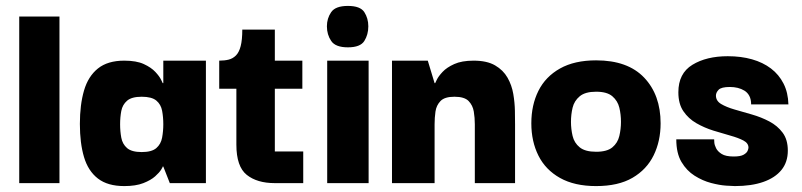

<svg xmlns="http://www.w3.org/2000/svg" viewBox="-20 -619 2710 649"><path d="M45 0V-563H181V0Z M400 10Q344 10 311 -15.5Q278 -41 264 -88Q250 -135 250 -200Q250 -265 264 -313Q278 -361 311 -387.5Q344 -414 400 -414Q441 -414 466 -402.5Q491 -391 505 -376Q519 -361 524.5 -349.5Q530 -338 530 -338H532V-414H676V0H554L532 -56H530Q531 -56 525 -46Q519 -36 504.5 -23Q490 -10 464.5 0Q439 10 400 10ZM459 -105Q493 -105 508.5 -118.5Q524 -132 528 -154Q532 -176 532 -199Q532 -223 528 -244.5Q524 -266 508.5 -279Q493 -292 459 -292Q425 -292 409.5 -278.5Q394 -265 390 -244Q386 -223 386 -199Q386 -175 390 -153.5Q394 -132 409.5 -118.5Q425 -105 459 -105Z M909 0Q849 0 814 -28Q779 -56 779 -130V-332H909V-107H1005V0ZM721 -319V-414Q739 -414 753 -417.5Q767 -421 777.5 -431.5Q788 -442 793.5 -463Q799 -484 799 -519H909V-414H1002V-319Z M1086 0V-414H1226V0ZM1156 -459Q1114 -459 1099.5 -480.5Q1085 -502 1085 -530Q1085 -557 1099.5 -578Q1114 -599 1156 -599Q1198 -599 1211.5 -578Q1225 -557 1225 -530Q1225 -502 1211.5 -480.5Q1198 -459 1156 -459Z M1305 0V-414H1426L1449 -338H1451Q1451 -338 1456.5 -349.5Q1462 -361 1476 -376Q1490 -391 1515.5 -402.5Q1541 -414 1581 -414Q1626 -414 1653.5 -398Q1681 -382 1695.5 -356.5Q1710 -331 1715 -301.5Q1720 -272 1720.5 -244.5Q1721 -217 1721 -198V0H1585V-199Q1585 -221 1581.5 -242Q1578 -263 1564 -277.5Q1550 -292 1516 -292Q1483 -292 1469 -277.5Q1455 -263 1452 -242Q1449 -221 1449 -199V0Z M1995 10Q1922 10 1873 -17.5Q1824 -45 1800 -93Q1776 -141 1776 -202Q1776 -264 1800 -312Q1824 -360 1873 -387.5Q1922 -415 1995 -415Q2102 -415 2157.5 -356.5Q2213 -298 2213 -202Q2213 -142 2189.5 -94Q2166 -46 2118 -18Q2070 10 1995 10ZM1995 -106Q2032 -106 2050 -121Q2068 -136 2073.5 -159.5Q2079 -183 2079 -207Q2079 -232 2073.5 -255Q2068 -278 2050 -293.5Q2032 -309 1995 -309Q1958 -309 1939.5 -293.5Q1921 -278 1915.5 -255Q1910 -232 1910 -207Q1910 -183 1915.5 -159.5Q1921 -136 1939.5 -121Q1958 -106 1995 -106Z M2464 10Q2457 10 2434.5 8.5Q2412 7 2383.5 -0.5Q2355 -8 2328 -25Q2301 -42 2283.5 -71.5Q2266 -101 2266 -148H2394Q2394 -147 2394.5 -138Q2395 -129 2400.5 -118Q2406 -107 2419.5 -98.5Q2433 -90 2460 -90Q2483 -90 2493.5 -96Q2504 -102 2507 -109Q2510 -116 2510 -120Q2510 -135 2493 -144Q2476 -153 2449 -160.5Q2422 -168 2391.5 -177.5Q2361 -187 2334 -202.5Q2307 -218 2290 -243Q2273 -268 2273 -307Q2273 -371 2320.5 -400Q2368 -429 2440 -429Q2485 -429 2522 -418.5Q2559 -408 2586 -387.5Q2613 -367 2628.5 -336.5Q2644 -306 2645 -266H2519Q2519 -283 2513 -294.5Q2507 -306 2496.5 -312.5Q2486 -319 2473.5 -322Q2461 -325 2447 -325Q2418 -325 2409 -315.5Q2400 -306 2400 -296Q2400 -278 2417.5 -267.5Q2435 -257 2462.5 -249Q2490 -241 2521.5 -232Q2553 -223 2580.5 -208.5Q2608 -194 2625.5 -170.5Q2643 -147 2643 -110Q2643 -71 2621.5 -44.5Q2600 -18 2560 -4Q2520 10 2464 10Z"/></svg>

Font: Darker Grotesque Black
Style: Regular
Weight: 900
Designer: Gabriel Lam
Foundry: TypeRant
Version: Version 1.000;gftools[0.9.28]